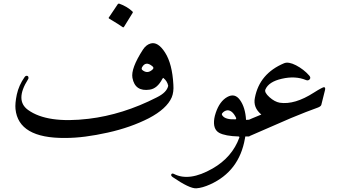

<svg xmlns="http://www.w3.org/2000/svg" viewBox="-20 -740 1845 1041"><path d="M796 -504Q836 -516 875 -455Q914 -394 920 -281Q923 -241 911 -212Q884 -150 787 -99Q738 -74 682.5 -54.5Q627 -35 564 -21Q501 -7 443.5 0.5Q386 8 333 8Q80 10 64 -149Q61 -179 71 -227Q82 -278 114 -323Q118 -329 125 -329Q132 -329 134 -322Q136 -315 132 -310Q60 -196 132 -144Q236 -69 461 -96Q553 -107 645.5 -136Q738 -165 830 -212Q885 -239 892 -275Q887 -300 866 -317Q864 -319 860 -312Q833 -260 792 -254Q712 -242 698 -318Q689 -369 755 -471Q772 -497 796 -504ZM807 -363Q817 -372 806 -381Q770 -411 750 -375Q746 -366 751 -361Q779 -337 807 -363ZM619 -718Q621 -721 627 -720Q667 -706 698 -678Q702 -674 699 -670L652 -594Q649 -589 642 -595Q638 -598 621 -609Q604 -620 572 -639Q567 -642 570 -645Z M1308 11Q1277 189 1119 260Q1099 269 1080 274.5Q1061 280 1044 281Q1008 283 916 220Q905 212 909 205Q913 198 923 203Q1006 246 1132 174Q1239 113 1278 5Q1278 1 1275 0Q1201 -2 1168 -20Q1133 -40 1142 -98Q1143 -105 1145 -112.5Q1147 -120 1150 -129Q1171 -191 1212 -214Q1253 -237 1281 -198Q1310 -158 1314 -90Q1318 -90 1321.5 -90.5Q1325 -91 1329 -91Q1344 -91 1347 -68Q1350 -46 1344 -23Q1338 0 1329 0H1310Q1310 3 1308 11ZM1260 -101Q1240 -143 1212 -142Q1195 -139 1185 -126Q1180 -120 1187 -112Q1203 -91 1256 -93Q1262 -93 1260 -101Z M1742 -251 1722 -171Q1719 -163 1704 -157Q1675 -147 1638.5 -132.5Q1602 -118 1558 -100L1328 0Q1305 0 1298 -37Q1291 -74 1328 -90Q1330 -91 1347.5 -98.5Q1365 -106 1397 -119Q1351 -157 1362 -210Q1387 -341 1520 -397Q1544 -407 1585 -386Q1627 -364 1656 -331Q1667 -319 1659 -310Q1651 -301 1639 -306Q1581 -330 1508 -313Q1437 -297 1419 -255Q1412 -239 1441 -213Q1469 -188 1497 -183Q1578 -171 1682 -238Q1693 -245 1703 -251Q1713 -257 1721 -261Q1748 -277 1742 -251Z"/></svg>

Font: Amiri Quran
Style: Regular
Weight: 400
Designer: Khaled Hosny
Version: Version 0.117